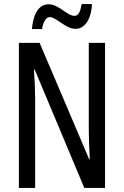

<svg xmlns="http://www.w3.org/2000/svg" viewBox="-20 -925 609 945"><path d="M137 -782H187C193 -819 207 -841 225 -841C256 -841 303 -783 351 -783C396 -783 428 -826 433 -905H382C376 -870 367 -847 347 -847C310 -847 269 -904 220 -904C164 -904 143 -845 137 -782ZM497 0V-714H417V-286C417 -248 419 -200 422 -141H419L175 -714H73V0H153V-438C153 -479 151 -527 147 -582H151L395 0Z"/></svg>

Font: Noto Sans Gujarati ExtraCondensed
Style: Regular
Weight: 400
Width: 2
Designer: Jelle Bosma - Monotype Design Team, Universal Thirst
Foundry: Monotype Imaging Inc.
Version: Version 2.106